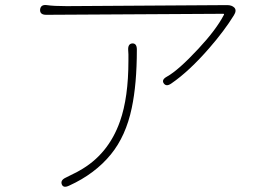

<svg xmlns="http://www.w3.org/2000/svg" viewBox="-20 -716 1040 752"><path d="M251 11Q228 22 222 6Q216 -10 237 -20L269 -36Q280 -41 290 -47Q404 -110 450 -241Q483 -334 483 -479Q483 -491 483 -503L482 -521Q481 -545 499 -546Q516 -546 516 -522Q516 -387 496 -293Q473 -183 414 -111Q352 -35 251 11ZM651 -389Q631 -375 621 -390Q612 -404 634 -416Q679 -441 757 -525Q827 -600 857 -658Q859 -662 854 -662L161 -658Q136 -658 137 -678Q139 -699 163 -696Q190 -692 241 -692L870 -696Q888 -696 898 -686Q908 -675 896 -656Q859 -596 800 -528Q721 -437 651 -389Z"/></svg>

Font: Resource Han Rounded KR ExtraLight
Style: Regular
Weight: 250
Designer: Cyano Hao (round all glyphs); Ryoko NISHIZUKA 西塚涼子 (kana, bopomofo & ideographs); Paul D. Hunt (Latin, Greek & Cyrillic)
Foundry: Cyano Hao
Version: 0.990